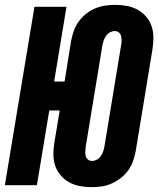

<svg xmlns="http://www.w3.org/2000/svg" viewBox="-30 -763 652 791"><path d="M347 8Q322 8 298.5 3.5Q275 -1 255 -12Q235 -23 220 -40.5Q205 -58 197.5 -80Q190 -102 190 -126.5Q190 -151 194 -176L216 -308H173L122 0H-10L112 -735H244L193 -427H236L263 -595Q267 -615 274 -635.5Q281 -656 294 -674Q307 -692 324.5 -706Q342 -720 362.5 -728.5Q383 -737 403.5 -740Q424 -743 445 -743Q470 -743 493.5 -738.5Q517 -734 537 -723Q557 -712 572 -694.5Q587 -677 594.5 -655Q602 -633 602 -608.5Q602 -584 598 -559L529 -140Q525 -120 518 -99.5Q511 -79 498 -61Q485 -43 467.5 -29.5Q450 -16 430 -7Q410 2 389 5Q368 8 347 8Q347 8 347 8Q347 8 347 8ZM349 -100Q359 -100 368.5 -105Q378 -110 384.5 -119Q391 -128 394.5 -138Q398 -148 400 -158L469 -577Q471 -586 471 -596Q471 -606 469 -614.5Q467 -623 460 -629Q453 -635 443 -635Q433 -635 423.5 -630Q414 -625 407.5 -616Q401 -607 397.5 -597Q394 -587 392 -577L323 -158Q322 -149 321.5 -139Q321 -129 323 -120.5Q325 -112 332 -106Q339 -100 349 -100Z"/></svg>

Font: Iosevka SS04 Hv Ex Obl
Style: Regular
Weight: 900
Width: 7
Italic angle: -9°
Monospace: yes
Designer: Belleve Invis
Foundry: Belleve Invis
Version: Version 19.0.0; ttfautohint (v1.8.4)